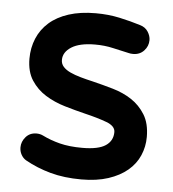

<svg xmlns="http://www.w3.org/2000/svg" viewBox="-45 -572 569 633"><g transform="rotate(5 240.0 -255.0)"><path d="M87 -118Q99 -118 109 -113Q135 -100 166.5 -92Q198 -84 241 -84Q294 -84 318 -100Q342 -116 342 -145Q342 -165 312.5 -176Q283 -187 241 -197Q208 -205 172.5 -215.5Q137 -226 108 -244Q79 -262 60.5 -290.5Q42 -319 42 -362Q42 -398 55 -429Q68 -460 93.5 -482.5Q119 -505 157.5 -517.5Q196 -530 247 -530Q289 -530 326 -522Q363 -514 395 -504Q413 -499 422 -485Q431 -471 431 -457Q431 -437 417 -422Q403 -407 381 -407Q376 -407 372.5 -407.5Q369 -408 365 -409Q341 -414 313.5 -420.5Q286 -427 254 -427Q203 -427 176 -410Q149 -393 149 -367Q149 -354 157.5 -344.5Q166 -335 181 -328Q196 -321 215.5 -315.5Q235 -310 257 -305Q290 -297 324.5 -287Q359 -277 386.5 -259Q414 -241 432 -212Q450 -183 450 -138Q450 -106 437.5 -77Q425 -48 399.5 -26.5Q374 -5 336 7.5Q298 20 247 20Q190 20 144.5 7.5Q99 -5 60 -27Q50 -33 44 -44Q38 -55 38 -68Q38 -87 51.5 -102.5Q65 -118 87 -118Z"/></g></svg>

Font: Varela Round Precious
Style: Medium
Weight: 500
Designer: Joe Prince
Foundry: Joe Prince
Version: Version 1.000